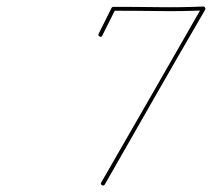

<svg xmlns="http://www.w3.org/2000/svg" viewBox="-20 -564 651 590"><path d="M294 -454Q291 -449 286 -452Q281 -454 283 -460Q293 -480 303 -500Q313 -520 323 -540Q323 -540 325 -542Q327 -543 328 -543Q397 -543 466.5 -542Q536 -541 605 -544Q608 -544 610 -541Q612 -538 611 -535Q533 -401 456 -266.5Q379 -132 302 3Q302 3 302 3Q302 3 302 3Q299 8 293 5Q288 2 291 -3Q368 -137 445.5 -271.5Q523 -406 600 -541Q602 -544 605 -538Q609 -532 606 -532Q536 -529 467 -530Q398 -531 328 -531Q327 -531 331 -533Q334 -535 334 -534Q324 -514 314 -494Q304 -474 294 -454Q294 -454 294 -454Q294 -454 294 -454Z"/></svg>

Font: FRB American Cursive Thin
Style: Italic
Weight: 100
Italic angle: -25°
Version: Version 2.0;Modular Font Editor K font №1